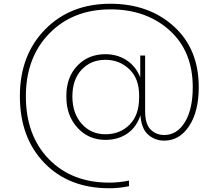

<svg xmlns="http://www.w3.org/2000/svg" viewBox="-20 -768 1156 1024"><path d="M563 236Q347 236 216.5 101Q86 -34 86 -255Q86 -474 220.5 -611Q355 -748 568 -748Q774 -748 907 -627.5Q1040 -507 1040 -303Q1040 -173 988.5 -95.5Q937 -18 856 -18Q806 -18 770 -50Q734 -82 729 -153Q707 -88 658 -55Q609 -22 542 -22Q452 -22 393 -87Q334 -152 334 -249V-259Q334 -356 392.5 -417.5Q451 -479 542 -479Q606 -479 655.5 -446.5Q705 -414 728 -355V-472H754V-175Q754 -106 783.5 -77Q813 -48 856 -48Q924 -48 966 -116.5Q1008 -185 1008 -303Q1008 -495 884 -606.5Q760 -718 569 -718Q369 -718 243.5 -590Q118 -462 118 -254Q118 -46 240 80Q362 206 563 206Q615 206 668 195V225Q616 236 563 236ZM542 -52Q620 -52 671 -103Q722 -154 722 -248V-260Q722 -349 669.5 -399Q617 -449 542 -449Q465 -449 415.5 -396.5Q366 -344 366 -254Q366 -164 415.5 -108Q465 -52 542 -52Z"/></svg>

Font: Sora Thin
Style: Regular
Weight: 32
Designer: Jonathan Barnbrook, Julián Moncada
Foundry: Barnbrook Fonts
Version: Version 2.000